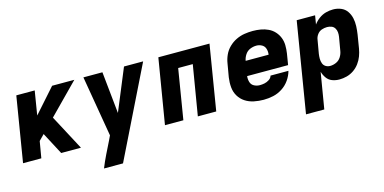

<svg xmlns="http://www.w3.org/2000/svg" viewBox="-72 -923 3023 1512"><g transform="rotate(-15 1440.0 -166.5)"><path d="M18 0H167L190 -135L234 -180L329 0H490L338 -286L578 -530H397L223 -334L255 -530H105Z M623 205H778L1139 -530H983L842 -189L807 -530H652L736 -35L718 3Q693 53 668.5 103Q644 153 623 205Z M1175 0H1325L1392 -408H1511L1443 0H1593L1680 -530H1263Z M1979 8Q2018 8 2057 -0.5Q2096 -9 2131.5 -32Q2167 -55 2191 -89.5Q2215 -124 2225 -162H2079Q2074 -143 2055.5 -131Q2037 -119 2017.5 -115Q1998 -111 1979 -111Q1954 -111 1932.5 -122.5Q1911 -134 1904 -157.5Q1897 -181 1900 -206H2234L2249 -297Q2254 -330 2253.5 -363Q2253 -396 2241.5 -425Q2230 -454 2209 -477Q2188 -500 2159.5 -513.5Q2131 -527 2099 -532.5Q2067 -538 2034 -538Q2000 -538 1965.5 -532.5Q1931 -527 1898 -511Q1865 -495 1838.5 -469Q1812 -443 1797 -410Q1782 -377 1777 -344L1758 -234Q1752 -193 1755.5 -153.5Q1759 -114 1778.5 -81.5Q1798 -49 1829.5 -28.5Q1861 -8 1900 0Q1939 8 1979 8ZM1920 -325Q1924 -350 1939.5 -374Q1955 -398 1980.5 -408.5Q2006 -419 2032 -419Q2056 -419 2076.5 -407.5Q2097 -396 2104 -372.5Q2111 -349 2107 -325Z M2270 205H2419L2468 -89Q2476 -61 2493 -37Q2510 -13 2537.5 -2.5Q2565 8 2596 8Q2626 8 2656.5 0Q2687 -8 2714 -26.5Q2741 -45 2760.5 -71.5Q2780 -98 2791 -127.5Q2802 -157 2807 -187L2825 -297Q2830 -330 2831.5 -364Q2833 -398 2826 -429.5Q2819 -461 2801 -487Q2783 -513 2753 -525.5Q2723 -538 2689 -538Q2659 -538 2629.5 -530Q2600 -522 2574 -503Q2548 -484 2529 -458L2541 -530H2391ZM2553 -114Q2533 -114 2517 -124Q2501 -134 2494.5 -152Q2488 -170 2488 -190Q2488 -210 2491 -230L2510 -340Q2513 -362 2527.5 -381.5Q2542 -401 2563.5 -408.5Q2585 -416 2607 -416Q2626 -416 2643 -409.5Q2660 -403 2669.5 -387.5Q2679 -372 2680.5 -353.5Q2682 -335 2679 -317L2660 -207Q2656 -182 2641.5 -159Q2627 -136 2602.5 -125Q2578 -114 2553 -114Z"/></g></svg>

Font: Iosevka Sparkle Heavy Oblique
Style: Regular
Weight: 900
Italic angle: -9°
Designer: Belleve Invis
Foundry: Belleve Invis
Version: Version 4.5.0; ttfautohint (v1.8.3)